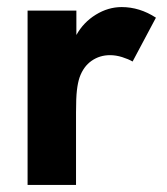

<svg xmlns="http://www.w3.org/2000/svg" viewBox="-20 -523 473 543"><path d="M58 -493H196V-424Q216 -460 251 -481.5Q286 -503 324 -503Q375 -503 421 -473L355 -349Q343 -356 325.5 -361.5Q308 -367 291 -367Q262 -367 239 -351Q216 -335 205 -304Q200 -289 197.5 -267.5Q195 -246 195 -205V0H58Z"/></svg>

Font: Hanken Grotesk ExtraBold
Style: Regular
Weight: 800
Designer: Alfredo Marco Pradil
Foundry: Hanken Design Co.
Version: Version 3.014